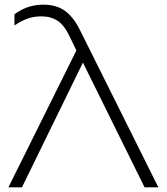

<svg xmlns="http://www.w3.org/2000/svg" viewBox="-20 -802 714 822"><path d="M16 0 307 -586 281 -640Q256 -694 226.5 -713Q197 -732 157 -732Q126 -732 98.5 -722.5Q71 -713 42 -693V-741Q74 -764 104 -773Q134 -782 165 -782Q223 -782 259.5 -754.5Q296 -727 322 -674L658 0H599L335 -534L74 0Z"/></svg>

Font: Bounded
Style: Regular
Weight: 200
Designer: Vlad Churkin
Version: Version 1.0